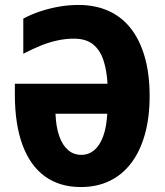

<svg xmlns="http://www.w3.org/2000/svg" viewBox="-20 -745 665 775"><path d="M278 -589Q246 -589 213 -582Q180 -575 146 -561.5Q112 -548 74 -528V-670Q106 -687 142 -699Q178 -711 217 -718Q256 -725 297 -725Q364 -725 417 -701.5Q470 -678 507 -631.5Q544 -585 564 -516Q584 -447 584 -358Q584 -270 564.5 -201.5Q545 -133 509 -86Q473 -39 422 -14.5Q371 10 306 10Q221 10 161.5 -33Q102 -76 71 -159.5Q40 -243 40 -363V-407H414Q411 -461 397.5 -502Q384 -543 355.5 -566Q327 -589 278 -589ZM308 -120Q338 -120 360.5 -139Q383 -158 396.5 -195Q410 -232 413 -286H204Q206 -233 219 -196Q232 -159 254.5 -139.5Q277 -120 308 -120Z"/></svg>

Font: Noto Sans Display Condensed ExtraBold
Style: Regular
Weight: 800
Width: 3
Designer: Monotype Design Team
Foundry: Monotype Imaging Inc.
Version: Version 2.003